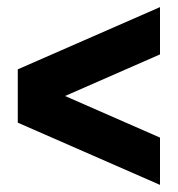

<svg xmlns="http://www.w3.org/2000/svg" viewBox="-20 -520 500 540"><path d="M30 -325 430 -500V-367L163 -250L430 -133V0L30 -175Z"/></svg>

Font: Fivo Sans
Style: Regular
Weight: 700
Designer: Alexander Slobzheninov
Foundry: Alexander Slobzheninov
Version: 1.0